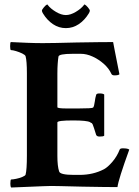

<svg xmlns="http://www.w3.org/2000/svg" viewBox="-20 -837 624 861"><path d="M30.3 3.9Q26.4 0 26.4 -12.7Q26.4 -32.2 30.3 -32.2Q38.1 -32.2 52.7 -35.2Q67.4 -38.1 80.1 -43.5Q92.8 -48.8 94.7 -53.7Q100.6 -76.2 100.6 -139.6V-508.8Q100.6 -563.5 94.7 -585Q92.8 -590.8 79.6 -597.2Q66.4 -603.5 51.8 -607.9Q37.1 -612.3 29.3 -612.3Q25.4 -612.3 25.4 -629.9Q25.4 -645.5 28.3 -648.4Q67.4 -646.5 103 -645Q138.7 -643.6 171.9 -643.6Q214.8 -643.6 323.2 -646.5Q377.9 -647.5 418.9 -647.9Q460 -648.4 487.3 -648.4Q488.3 -643.6 495.1 -607.4Q502 -571.3 515.6 -503.9Q510.7 -499 493.2 -499Q482.4 -499 479.5 -505.9Q467.8 -531.2 444.8 -551.3Q421.9 -571.3 395 -583.5Q368.2 -595.7 342.8 -595.7H305.7Q243.2 -595.7 242.2 -583Q240.2 -571.3 238.8 -552.2Q237.3 -533.2 237.3 -506.8V-356.4Q237.3 -350.6 279.3 -350.6H331.1Q392.6 -350.6 397.5 -354.5Q402.3 -359.4 405.3 -382.8Q407.2 -398.4 411.1 -411.1Q412.1 -418 425.8 -418Q442.4 -418 447.3 -413.1V-228.5Q443.4 -224.6 426.8 -224.6Q414.1 -224.6 411.1 -232.4Q399.4 -270.5 395.5 -279.3Q391.6 -286.1 390.1 -285.6Q388.7 -285.2 383.8 -289.1Q370.1 -296.9 307.6 -296.9Q237.3 -296.9 237.3 -288.1V-137.7Q237.3 -91.8 245.1 -68.4Q249 -52.7 311.5 -52.7H336.9Q397.5 -52.7 446.3 -78.1Q462.9 -86.9 483.9 -111.3Q504.9 -135.7 516.6 -166Q518.6 -171.9 530.3 -171.9Q553.7 -171.9 559.6 -166Q510.7 -31.2 506.8 2Q482.4 2 442.9 1.5Q403.3 1 348.6 0Q294.9 -1 251 -2.4Q207 -3.9 172.9 -2ZM275.4 -710.9Q244.1 -710.9 217.8 -728.5Q191.4 -746.1 172.9 -776.4Q168 -784.2 168 -789.1Q168 -793.9 176.8 -804.2Q185.5 -814.5 190.4 -816.4Q192.4 -818.4 194.3 -814.5Q207 -797.9 231 -783.7Q254.9 -769.5 275.4 -769.5Q295.9 -769.5 319.8 -783.7Q343.8 -797.9 356.4 -814.5Q358.4 -818.4 360.4 -816.4Q365.2 -814.5 374 -804.2Q382.8 -793.9 382.8 -789.1Q382.8 -784.2 377.9 -776.4Q359.4 -746.1 333 -728.5Q306.6 -710.9 275.4 -710.9Z"/></svg>

Font: Crimson Text Bold
Style: Bold
Weight: 700
Designer: Sebastian Kosch
Foundry: Sebastian Kosch
Version: Version 1.10 July 1, 2025